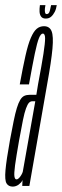

<svg xmlns="http://www.w3.org/2000/svg" viewBox="-40 -706 236 729"><path d="M8.5 2.5Q14.5 2.5 20.2 0.5Q26 -1.5 31 -5.2Q36 -9 39.8 -13.2Q43.5 -17.5 45.5 -22.5L44.5 0H71.5L139 -386Q155 -474 159.2 -521.5Q163.5 -569 155.8 -587.8Q148 -606.5 127 -606.5Q111 -606.5 99.2 -596.5Q87.5 -586.5 77 -562.2Q66.5 -538 56.8 -494.8Q47 -451.5 35 -385.5H70Q83.5 -460.5 92.2 -502.5Q101 -544.5 108 -561.5Q115 -578.5 122.5 -578.5Q131 -578.5 131.2 -561.2Q131.5 -544 125 -502Q118.5 -460 104.5 -386L98 -346H72.5Q61 -346 52.2 -342Q43.5 -338 36.8 -326.8Q30 -315.5 24 -296Q18 -276.5 11.8 -246Q5.5 -215.5 -2.5 -172Q-16 -97 -19.2 -59.5Q-22.5 -22 -15.2 -9.8Q-8 2.5 8.5 2.5ZM22.5 -25Q16.5 -25 14.8 -36Q13 -47 17.2 -78.8Q21.5 -110.5 32.5 -173Q41 -220 47 -249.5Q53 -279 58.8 -294.5Q64.5 -310 70 -315.8Q75.5 -321.5 82.5 -321.5H94L46.5 -54Q45 -48.5 41 -41.8Q37 -35 32.2 -30Q27.5 -25 22.5 -25ZM133.5 -635.5Q146 -635.5 154 -642.5Q162 -649.5 167.8 -660.8Q173.5 -672 175.5 -686.5H154Q151.5 -674 149.5 -666.2Q147.5 -658.5 144.5 -655.5Q141.5 -652.5 137 -652.5Q133.5 -652.5 132 -655.8Q130.5 -659 130.2 -666.2Q130 -673.5 132.5 -686.5H111.5Q109.5 -672 110.2 -660.8Q111 -649.5 116.5 -642.5Q122 -635.5 133.5 -635.5Z"/></svg>

Font: Anybody UltraCondensed ExtraLight
Style: Italic
Weight: 250
Width: 1
Italic angle: -10°
Version: Version 1.113;gftools[0.9.25]